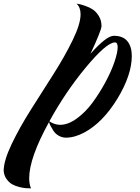

<svg xmlns="http://www.w3.org/2000/svg" viewBox="-190 -809 765 1046"><path d="M227 -789Q233 -788 242 -786.5Q251 -785 274.5 -777Q298 -769 316 -757Q334 -745 348.5 -721.5Q363 -698 363 -667Q363 -645 303 -516Q390 -614 430 -614Q480 -614 504 -584.5Q528 -555 528 -504Q528 -401 450 -272Q370 -141 269 -87Q217 -59 168 -59Q168 -59 167 -59Q146 -60 128.5 -70.5Q111 -81 101 -96.5Q91 -112 85.5 -123Q80 -134 77 -144Q-31 52 -31 162Q-31 194 -21 217Q-23 217 -27 217Q-38 217 -51 216Q-64 215 -86 209.5Q-108 204 -124.5 194.5Q-141 185 -154.5 166Q-168 147 -170 122Q-170 67 -126.5 -24Q-83 -115 -21.5 -212Q40 -309 101.5 -405.5Q163 -502 206 -590.5Q249 -679 249 -731Q249 -769 227 -789ZM79 -148Q107 -129 138 -129Q181 -129 228.5 -163.5Q276 -198 314.5 -250.5Q353 -303 384.5 -361.5Q416 -420 433.5 -471.5Q451 -523 451 -552Q451 -578 436 -578Q436 -578 435 -578Q388 -575 277 -441Q166 -307 79 -148Z"/></svg>

Font: Vervelle
Style: Script
Weight: 400
Monospace: yes
Designer: Nur Solikh
Foundry: Astageni Type
Version: Version 1.0